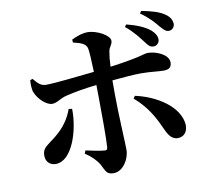

<svg xmlns="http://www.w3.org/2000/svg" viewBox="-91 -920 1182 1075"><g transform="rotate(-10 500.0 -383.0)"><path d="M768 -642C784 -620 794 -609 813 -609C832 -609 847 -624 847 -643C847 -663 837 -680 816 -699C785 -724 740 -743 683 -757L674 -744C719 -708 748 -668 768 -642ZM865 -714C885 -692 894 -680 914 -680C936 -682 946 -700 946 -715C944 -738 934 -756 909 -773C880 -793 837 -806 779 -817L770 -804C821 -768 846 -737 865 -714ZM786 -152C802 -118 818 -80 858 -80C895 -80 916 -109 914 -148C905 -250 785 -328 662 -355L652 -341C719 -283 755 -222 786 -152ZM284 -347C265 -295 236 -250 180 -205C129 -164 104 -157 104 -113C104 -79 126 -56 160 -56C254 -56 306 -224 303 -344ZM100 -543C98 -524 98 -490 106 -472C123 -431 167 -391 199 -391C227 -391 247 -413 284 -422C331 -434 398 -445 460 -452L461 -381C462 -296 463 -150 459 -98C458 -84 452 -82 441 -83C415 -85 377 -93 336 -102L329 -85C363 -63 391 -35 405 -11C428 32 429 51 471 51C523 51 563 -13 563 -66C563 -105 553 -277 553 -380V-462C616 -468 678 -473 716 -473C775 -473 809 -466 847 -466C876 -466 891 -478 891 -505C891 -551 820 -579 775 -579C749 -579 742 -564 556 -539C557 -572 560 -601 564 -623C568 -651 586 -658 586 -682C586 -713 515 -751 464 -752C431 -752 395 -738 371 -726L372 -709C414 -699 440 -691 449 -666C454 -651 457 -591 459 -527C376 -518 230 -502 184 -502C155 -502 138 -518 114 -548Z"/></g></svg>

Font: Noto Serif CJK HK
Style: Bold
Weight: 700
Designer: Ryoko NISHIZUKA 西塚涼子 (kana & ideographs); Frank Grießhammer (Latin, Greek & Cyrillic); Wenlong ZHANG 张文龙 (bopomofo); San
Foundry: Adobe
Version: Version 2.001;hotconv 1.1.0;makeotfexe 2.6.0